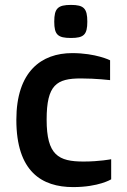

<svg xmlns="http://www.w3.org/2000/svg" viewBox="-20 -741 511 774"><path d="M45.9 -257.8C45.9 -48.8 148.9 13.2 274.9 13.2C377.9 13.2 428.2 -18.1 428.2 -18.1V-99.1C428.2 -99.1 380.9 -89.8 316.9 -89.8C215.8 -89.8 168 -115.2 168 -258.8C168 -398.9 208 -424.8 306.2 -424.8C367.2 -424.8 423.8 -418 423.8 -418V-498C423.8 -498 366.2 -526.9 271 -526.9C147 -526.9 45.9 -453.1 45.9 -257.8ZM266.1 -587.9C317.9 -587.9 332 -601.1 332 -653.8C332 -707 317.9 -721.2 266.1 -721.2C212.9 -721.2 198.7 -707 198.7 -653.8C198.7 -601.1 212.9 -587.9 266.1 -587.9Z"/></svg>

Font: Doppio One
Style: Regular
Weight: 400
Designer: Szymon Celej
Foundry: Sorkin Type Co
Version: Version 1.002